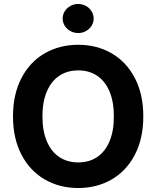

<svg xmlns="http://www.w3.org/2000/svg" viewBox="-20 -944 793 974"><path d="M377 9.8Q282.2 9.8 207 -33.7Q131.8 -77.1 88.9 -159.4Q45.9 -241.7 45.9 -353.5Q45.9 -465.8 88.9 -548.1Q131.8 -630.4 207 -673.6Q282.2 -716.8 377 -716.8Q471.2 -716.8 546.1 -673.6Q621.1 -630.4 664.1 -548.1Q707 -465.8 707 -353.5Q707 -241.2 664.1 -158.9Q621.1 -76.7 546.1 -33.4Q471.2 9.8 377 9.8ZM377 -586.9Q321.8 -586.9 281 -559.8Q240.2 -532.7 217.8 -480.2Q195.3 -427.7 195.3 -353.5Q195.3 -279.3 217.8 -226.8Q240.2 -174.3 281 -147.2Q321.8 -120.1 377 -120.1Q432.1 -120.1 472.7 -147.2Q513.2 -174.3 535.4 -226.6Q557.6 -278.8 557.6 -353.5Q557.6 -428.2 535.4 -480.5Q513.2 -532.7 472.7 -559.8Q432.1 -586.9 377 -586.9ZM297.9 -849.6Q297.9 -869.6 308.3 -886.7Q318.8 -903.8 337.2 -913.8Q355.5 -923.8 377 -923.8Q397.9 -923.8 416 -913.8Q434.1 -903.8 444.6 -886.7Q455.1 -869.6 455.1 -849.6Q455.1 -830.1 444.6 -813.2Q434.1 -796.4 416 -786.4Q397.9 -776.4 377 -776.4Q355.5 -776.4 337.2 -786.4Q318.8 -796.4 308.3 -813.2Q297.9 -830.1 297.9 -849.6Z"/></svg>

Font: Pretendard
Style: Bold
Weight: 700
Designer: Base glyphs from Inter by Rasmus Andersson; Hangeul glyphs from Noto Sans CJK(Source Han Sans) by Jang Soo-young and Kan
Foundry: Kil Hyung-jin
Version: Version 1.309